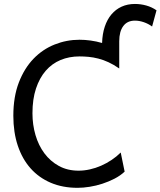

<svg xmlns="http://www.w3.org/2000/svg" viewBox="-20 -923 799 956"><path d="M573.7 -582Q546.4 -601.1 520.5 -613Q494.6 -625 469.7 -631.3Q444.8 -637.7 421.4 -639.9Q397.9 -642.1 376 -642.1Q324.7 -642.1 281.7 -624.3Q238.8 -606.4 207.8 -570.8Q176.8 -535.2 159.2 -482.2Q141.6 -429.2 141.6 -358.9Q141.6 -302.2 156.7 -250.5Q171.9 -198.7 201.2 -159.4Q230.5 -120.1 273.2 -96.7Q315.9 -73.2 371.1 -73.2Q398.9 -73.2 427.5 -79.6Q456.1 -85.9 483.4 -97.9Q510.7 -109.9 535.6 -126.5Q560.5 -143.1 581.1 -163.6L600.6 -68.4Q579.1 -48.3 550.3 -33.4Q521.5 -18.6 490 -8.3Q458.5 2 426.3 7.1Q394 12.2 366.2 12.2Q292 12.2 232.9 -12.9Q173.8 -38.1 132.3 -84.7Q90.8 -131.3 68.6 -197.8Q46.4 -264.2 46.4 -346.7Q46.4 -440.9 73.7 -512Q101.1 -583 146.7 -630.4Q192.4 -677.7 252 -701.4Q311.5 -725.1 376 -725.1Q402.3 -725.1 430.9 -721.2Q459.5 -717.3 488.3 -709Q489.7 -754.4 501.7 -790.3Q513.7 -826.2 534.9 -851.3Q556.2 -876.5 585.7 -889.9Q615.2 -903.3 651.9 -903.3Q680.7 -903.3 708.5 -895.5Q736.3 -887.7 759.3 -871.6L737.3 -791Q718.8 -804.7 696 -812.5Q673.3 -820.3 651.9 -820.3Q613.8 -820.3 593.8 -793.2Q573.7 -766.1 573.7 -717.8Z"/></svg>

Font: Andika Compact
Style: Regular
Weight: 400
Designer: Victor Gaultney, Annie Olsen, Julie Remington, Don Collingsworth, Eric Hays, Becca Hirsbrunner
Foundry: SIL International
Version: Version 5.000 ; LnSpcTght